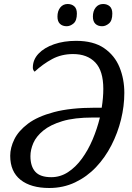

<svg xmlns="http://www.w3.org/2000/svg" viewBox="-20 -929 661 959"><path d="M226 10Q134 10 82.5 -31Q31 -72 31 -151Q31 -191 51.5 -233Q72 -275 119.5 -311Q167 -347 249.5 -369Q332 -391 455 -391H488Q492 -416 494 -439.5Q496 -463 496 -485Q496 -575 456 -617Q416 -659 345 -659Q287 -659 240.5 -634Q194 -609 153 -571Q144 -579 144 -591Q144 -631 172.5 -661Q201 -691 250 -708Q299 -725 360 -725Q447 -725 500 -688.5Q553 -652 577 -593Q601 -534 601 -465Q601 -399 584.5 -332Q568 -265 536.5 -203.5Q505 -142 459.5 -94Q414 -46 355 -18Q296 10 226 10ZM236 -44Q281 -44 319.5 -69Q358 -94 389 -136.5Q420 -179 442.5 -232Q465 -285 479 -342H444Q352 -342 292 -324Q232 -306 196.5 -277Q161 -248 146.5 -214.5Q132 -181 132 -149Q132 -98 156.5 -71Q181 -44 236 -44ZM490 -798Q469 -798 456.5 -810Q444 -822 444 -846Q444 -874 458 -891.5Q472 -909 495 -909Q515 -909 528 -897.5Q541 -886 541 -861Q541 -826 524.5 -812Q508 -798 490 -798ZM313 -798Q292 -798 279.5 -810Q267 -822 267 -846Q267 -874 281 -891.5Q295 -909 318 -909Q338 -909 351 -897.5Q364 -886 364 -861Q364 -826 347.5 -812Q331 -798 313 -798Z"/></svg>

Font: Noto Serif SemiCondensed
Style: Italic
Weight: 400
Width: 4
Italic angle: -12°
Designer: Monotype Design Team
Foundry: Monotype Imaging Inc.
Version: Version 2.013